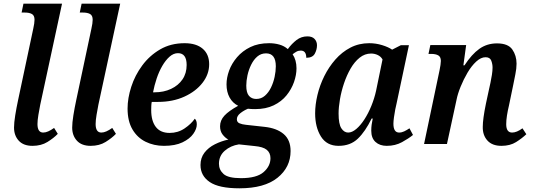

<svg xmlns="http://www.w3.org/2000/svg" viewBox="-20 -780 2887 1040"><path d="M156 10Q107 10 81.5 -18Q56 -46 56 -89Q56 -115 62.5 -155.5Q69 -196 78 -238L160 -624Q167 -655 167 -673Q167 -696 153 -704Q139 -712 114 -712H97L107 -760H316L198 -213Q193 -188 188 -158Q183 -128 183 -108Q183 -62 214 -62Q227 -62 241.5 -68.5Q256 -75 273 -87L293 -55Q271 -32 237 -11Q203 10 156 10Z M471 10Q422 10 396.5 -18Q371 -46 371 -89Q371 -115 377.5 -155.5Q384 -196 393 -238L475 -624Q482 -655 482 -673Q482 -696 468 -704Q454 -712 429 -712H412L422 -760H631L513 -213Q508 -188 503 -158Q498 -128 498 -108Q498 -62 529 -62Q542 -62 556.5 -68.5Q571 -75 588 -87L608 -55Q586 -32 552 -11Q518 10 471 10Z M868 10Q814 10 769 -12Q724 -34 697.5 -79Q671 -124 671 -192Q671 -248 691 -310Q711 -372 750.5 -425.5Q790 -479 847.5 -512.5Q905 -546 980 -546Q1043 -546 1078 -516Q1113 -486 1113 -432Q1113 -378 1077 -331.5Q1041 -285 978.5 -256.5Q916 -228 836 -228H802Q800 -218 799.5 -206Q799 -194 799 -184Q799 -125 824 -92.5Q849 -60 899 -60Q944 -60 980 -84.5Q1016 -109 1035 -137Q1046 -128 1046 -106Q1046 -82 1027 -55Q1008 -28 968.5 -9Q929 10 868 10ZM818 -280Q867 -280 906.5 -298.5Q946 -317 968.5 -350Q991 -383 991 -428Q991 -492 944 -492Q920 -492 898.5 -473Q877 -454 859 -423Q841 -392 828.5 -354.5Q816 -317 809 -280Z M1277 240Q1166 240 1116 206Q1066 172 1066 114Q1066 75 1087.5 47Q1109 19 1144 1.5Q1179 -16 1217 -24Q1200 -33 1186 -51Q1172 -69 1172 -96Q1172 -128 1195.5 -153.5Q1219 -179 1270 -207Q1240 -222 1223.5 -252Q1207 -282 1207 -323Q1207 -359 1221 -397.5Q1235 -436 1264 -470Q1293 -504 1336 -525Q1379 -546 1438 -546Q1467 -546 1493.5 -538.5Q1520 -531 1539 -514Q1560 -543 1586 -563Q1612 -583 1645 -583Q1671 -583 1684 -569Q1697 -555 1697 -535Q1697 -511 1685 -489Q1673 -467 1639 -467Q1639 -506 1609 -506Q1596 -506 1585.5 -500Q1575 -494 1565 -486Q1586 -455 1586 -410Q1586 -374 1572.5 -335.5Q1559 -297 1532 -263.5Q1505 -230 1462.5 -209.5Q1420 -189 1362 -189Q1353 -189 1341.5 -189.5Q1330 -190 1323 -191Q1301 -182 1282 -167Q1263 -152 1263 -134Q1263 -118 1277.5 -112Q1292 -106 1312 -104L1412 -93Q1479 -86 1516.5 -54Q1554 -22 1554 38Q1554 126 1483 183Q1412 240 1277 240ZM1368 -244Q1395 -244 1415 -261.5Q1435 -279 1448 -306Q1461 -333 1467.5 -363.5Q1474 -394 1474 -421Q1474 -491 1421 -491Q1394 -491 1374 -474Q1354 -457 1340.5 -429.5Q1327 -402 1320.5 -372Q1314 -342 1314 -316Q1314 -278 1328.5 -261Q1343 -244 1368 -244ZM1285 185Q1370 185 1407.5 152.5Q1445 120 1445 77Q1445 48 1425 31.5Q1405 15 1358 11L1274 2Q1229 9 1197.5 36.5Q1166 64 1166 107Q1166 140 1191 162.5Q1216 185 1285 185Z M1814 10Q1750 10 1718.5 -40.5Q1687 -91 1687 -166Q1687 -213 1699.5 -265.5Q1712 -318 1736.5 -367.5Q1761 -417 1796.5 -457.5Q1832 -498 1878 -522Q1924 -546 1980 -546Q2016 -546 2050 -535.5Q2084 -525 2104 -511L2151 -535H2195L2128 -219Q2125 -208 2121 -187.5Q2117 -167 2114 -145Q2111 -123 2111 -110Q2111 -62 2142 -62Q2156 -62 2169.5 -68.5Q2183 -75 2198 -85L2217 -49Q2194 -30 2157.5 -10Q2121 10 2075 10Q2037 10 2014 -11Q1991 -32 1991 -72Q1991 -89 1993 -104Q1995 -119 1999 -138H1993Q1959 -68 1918.5 -29Q1878 10 1814 10ZM1866 -62Q1887 -62 1910 -81.5Q1933 -101 1954 -133.5Q1975 -166 1991.5 -206.5Q2008 -247 2017 -288L2052 -458Q2043 -474 2026 -482Q2009 -490 1990 -490Q1956 -490 1928 -467.5Q1900 -445 1879 -408.5Q1858 -372 1843.5 -329Q1829 -286 1821.5 -242.5Q1814 -199 1814 -165Q1814 -108 1829 -85Q1844 -62 1866 -62Z M2696 10Q2646 10 2620 -19Q2594 -48 2595 -93Q2595 -135 2612 -218L2629 -297Q2632 -310 2636.5 -331Q2641 -352 2644.5 -374.5Q2648 -397 2648 -414Q2648 -433 2641 -451.5Q2634 -470 2610 -470Q2585 -470 2559.5 -446.5Q2534 -423 2512.5 -386.5Q2491 -350 2475 -310.5Q2459 -271 2453 -240L2401 0H2277L2361 -400Q2364 -414 2366 -428Q2368 -442 2368 -450Q2368 -472 2354 -480Q2340 -488 2315 -488H2301L2311 -536H2505L2490 -426H2496Q2535 -486 2576.5 -515.5Q2618 -545 2672 -545Q2732 -545 2755 -512Q2778 -479 2778 -435Q2778 -409 2771.5 -377.5Q2765 -346 2760 -320L2737 -209Q2730 -180 2726 -154Q2722 -128 2722 -107Q2722 -62 2754 -62Q2779 -62 2810 -85L2831 -53Q2808 -31 2775.5 -10.5Q2743 10 2696 10Z"/></svg>

Font: Noto Serif SemiCondensed SemiBold
Style: Italic
Weight: 600
Width: 4
Italic angle: -12°
Designer: Monotype Design Team
Foundry: Monotype Imaging Inc.
Version: Version 2.014; ttfautohint (v1.8.4.7-5d5b)